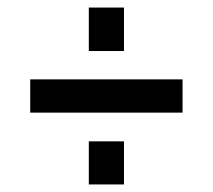

<svg xmlns="http://www.w3.org/2000/svg" viewBox="-20 -546 563 508"><path d="M215 -411V-526H308V-411ZM215 -58V-172H308V-58ZM60 -248V-336H463V-248Z"/></svg>

Font: Oxford Sans SemiBold
Style: Regular
Weight: 600
Designer: Matt McInerney, Pablo Impallari, Rodrigo Fuenzalida
Foundry: Matt McInerney, Pablo Impallari, Rodrigo Fuenzalida
Version: Version 3.000g; ttfautohint (v1.5) -l 8 -r 28 -G 28 -x 14 -D